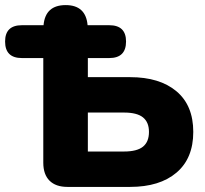

<svg xmlns="http://www.w3.org/2000/svg" viewBox="-29 -734 806 754"><path d="M316 -139H458Q509 -139 532.5 -158Q556 -177 556 -216Q556 -254 532.5 -273Q509 -292 458 -292H316ZM236 0Q190 0 165.5 -24.5Q141 -49 141 -95V-506H57Q-9 -506 -9 -571Q-9 -635 57 -635H142Q149 -714 229 -714Q308 -714 315 -635H400Q466 -635 466 -571Q466 -506 400 -506H316V-431H482Q598 -431 664 -375.5Q730 -320 730 -216Q730 -112 664 -56Q598 0 482 0Z"/></svg>

Font: Chiron GoRound TC H
Style: Regular
Weight: 900
Designer: Ryoko NISHIZUKA 西塚涼子 (kana, bopomofo & ideographs); Paul D. Hunt (Latin, Greek & Cyrillic); Sandoll Communications 산돌커뮤니
Foundry: Adobe
Version: Version 1.000;hotconv 1.1.1;makeotfexe 2.6.0